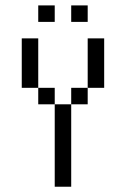

<svg xmlns="http://www.w3.org/2000/svg" viewBox="-20 -708 478 728"><path d="M312.5 -562.5H375V-375H312.5ZM250 -375H312.5V-312.5H250ZM187.5 -312.5H250V0H187.5ZM125 -375H187.5V-312.5H125ZM62.5 -562.5H125V-375H62.5ZM125 -687.5H187.5V-625H125ZM250 -687.5H312.5V-625H250Z"/></svg>

Font: Pixel Operator SC
Style: Regular
Weight: 400
Designer: Jayvee Enaguas (GrandChaos9000)
Foundry: The Grandoplex Project
Version: Version 1.4.1 (September 5, 2015)